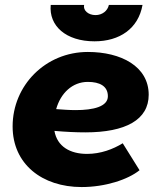

<svg xmlns="http://www.w3.org/2000/svg" viewBox="-20 -741 652 776"><path d="M310 15C405 15 497 -15 544 -53L476 -162C437 -138 387 -119 332 -119C263 -119 211 -149 200 -212C245 -208 287 -206 325 -206C488 -206 581 -257 581 -358C581 -473 469 -531 335 -531C164 -531 31 -396 31 -230C31 -78 150 15 310 15ZM362 -574C463 -574 539 -625 556 -721H420C415 -697 393 -680 366 -680C337 -680 315 -699 320 -721H185C177 -637 246 -574 362 -574ZM207 -300C225 -364 272 -410 335 -410C383 -410 416 -393 416 -352C416 -310 357 -296 286 -296C260 -296 233 -298 207 -300Z"/></svg>

Font: Fixel Display ExtraBold
Style: Italic
Weight: 800
Italic angle: -10°
Designer: AlfaBravo + MacPaw
Foundry: Kyrylo Tkachov, Marchela Mozhyna, Serhii Makarenko, Maria Weinstein, Zakhar Kryvoshyya
Version: Version 1.210;Glyphs 3.2 (3217)